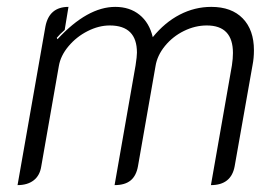

<svg xmlns="http://www.w3.org/2000/svg" viewBox="-20 -529 805 558"><path d="M112 -452Q123 -509 179 -509L168 -442Q154 -430 145 -419L147 -415Q234 -509 315 -509Q357 -509 385.5 -486Q414 -463 424 -421Q459 -464 502.5 -486.5Q546 -509 594 -509Q653 -509 685.5 -475.5Q718 -442 718 -383Q718 -360 714 -340L662 -46Q652 9 593 9L654 -339Q657 -359 657 -375Q657 -455 581 -455Q547 -455 514.5 -439Q482 -423 459.5 -395.5Q437 -368 432 -337L381 -46Q376 -18 359.5 -4.5Q343 9 313 9L374 -339Q378 -365 378 -376Q378 -455 299 -455Q267 -455 234.5 -438.5Q202 -422 179 -394.5Q156 -367 151 -337L100 -46Q96 -19 78 -5Q60 9 31 9Z"/></svg>

Font: K2D ExtraLight
Style: Italic
Weight: 275
Italic angle: -10°
Designer: Katatrad Aksorn Co.,Ltd.
Foundry: Cadson Demak Co.,Ltd.
Version: Version 1.000; ttfautohint (v1.6)